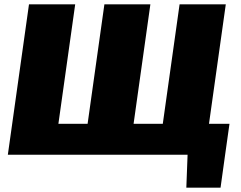

<svg xmlns="http://www.w3.org/2000/svg" viewBox="-20 -710 1106 881"><path d="M325 -690 228 0H16L113 -690ZM1033 -142 1013 0H220L239 -142ZM670 -690 573 0H362L459 -690ZM1016 -690 919 0H707L804 -690ZM841 -7 1013 0 992 151H835Z"/></svg>

Font: Exo 2 Black
Style: Italic
Weight: 900
Italic angle: -8°
Designer: Natanael Gama
Foundry: Natanael Gama
Version: Version 2.010